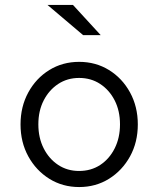

<svg xmlns="http://www.w3.org/2000/svg" viewBox="-20 -746 640 776"><path d="M300 10Q233 10 179.4 -23.4Q125.8 -56.8 94.4 -114Q63 -171.2 63 -243.1Q63 -315 94.4 -372.5Q125.8 -430 179.4 -463Q233 -496 299.9 -496Q366.9 -496 420.4 -463Q474 -430 505.5 -372.5Q537 -315 537 -243.1Q537 -171.2 505.6 -114Q474.1 -56.8 420.6 -23.4Q367 10 300 10ZM299.5 -55Q348 -55 385 -79.3Q422 -103.6 443.5 -146.3Q465 -189 465 -243.5Q465 -298 443.5 -340.2Q421.9 -382.4 384.8 -406.7Q347.7 -431 300 -431Q252 -431 215 -406.5Q178 -382 156.5 -340Q135 -298 135 -243.5Q135 -189 156.5 -146.5Q178 -104 215 -79.5Q252 -55 299.5 -55ZM316 -604 172 -726H275L387 -604Z"/></svg>

Font: Red Hat Mono
Style: Regular
Weight: 300
Monospace: yes
Designer: Pentagram, MCKL
Foundry: Pentagram, MCKL
Version: Version 1.023